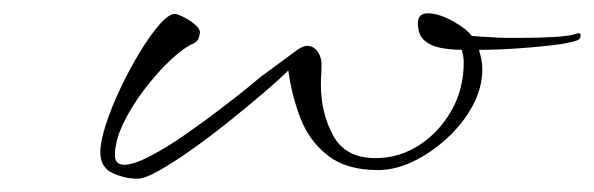

<svg xmlns="http://www.w3.org/2000/svg" viewBox="-20 -258 894 289"><path d="M187 11Q168 11 149.5 2.5Q131 -6 131 -29Q131 -45 139.5 -71Q148 -97 161.5 -125.5Q175 -154 190.5 -179.5Q206 -205 220 -221Q234 -237 243 -237Q247 -237 256 -232.5Q265 -228 273 -221.5Q281 -215 281 -209Q281 -208 279.5 -202Q278 -196 272 -193Q256 -186 236 -167Q216 -148 197 -123Q178 -98 165.5 -72Q153 -46 153 -24Q153 -10 167 -10Q181 -10 206 -23Q231 -36 259 -55.5Q287 -75 312.5 -94.5Q338 -114 354.5 -127.5Q371 -141 372 -142L429 -184Q437 -189 442 -189Q452 -189 458 -180.5Q464 -172 464 -161Q464 -153 463.5 -146Q463 -139 463 -131Q463 -88 481.5 -54Q500 -20 545 -20Q581 -20 611 -39.5Q641 -59 659.5 -91.5Q678 -124 678 -164Q678 -173 675 -183Q661 -183 645.5 -185.5Q630 -188 619.5 -196.5Q609 -205 609 -223Q609 -238 624 -238Q640 -238 661 -226.5Q682 -215 690 -204Q701 -203 709.5 -202.5Q718 -202 720 -202Q731 -201 742.5 -201Q754 -201 766 -201Q793 -201 816.5 -202.5Q840 -204 850 -208H851Q854 -208 854 -205Q854 -199 848 -197Q837 -193 812 -190Q787 -187 757.5 -185Q728 -183 701 -183Q703 -176 704.5 -169Q706 -162 706 -154Q706 -126 691.5 -99Q677 -72 653 -50Q629 -28 602 -15Q575 -2 549 -2Q502 -2 474 -23.5Q446 -45 432.5 -79.5Q419 -114 414 -152Q400 -138 376.5 -118Q353 -98 325 -75.5Q297 -53 269.5 -33.5Q242 -14 220 -1.5Q198 11 187 11Z"/></svg>

Font: WindSong
Style: Regular
Weight: 400
Designer: Robert E. Leuschke
Foundry: Robert E. Leuschke
Version: Version 1.010; ttfautohint (v1.8.3)